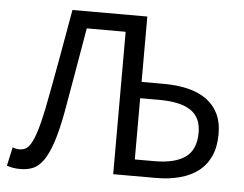

<svg xmlns="http://www.w3.org/2000/svg" viewBox="-49 -716 1001 787"><g transform="rotate(5 451.5 -322.0)"><path d="M62 12Q46 12 33 10Q20 8 6 3L23 -74Q36 -68 51 -68Q64 -68 75.5 -73.5Q87 -79 98 -97.5Q109 -116 120 -151Q131 -186 143 -244Q163 -347 181 -447Q199 -547 218 -656H526V-387H617Q671 -387 715.5 -376.5Q760 -366 792 -343.5Q824 -321 841.5 -286Q859 -251 859 -202Q859 -149 842 -111Q825 -73 793.5 -48.5Q762 -24 717.5 -12Q673 0 618 0H443V-586H283Q267 -495 252.5 -408.5Q238 -322 222 -234Q208 -159 192 -111Q176 -63 157 -35.5Q138 -8 115 2Q92 12 62 12ZM526 -68H607Q691 -68 734 -99Q777 -130 777 -200Q777 -263 734 -291.5Q691 -320 605 -320H526Z"/></g></svg>

Font: Swei Fan Sans CJK TC
Style: Regular
Weight: 400
Version: Version 2.130